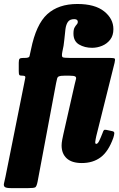

<svg xmlns="http://www.w3.org/2000/svg" viewBox="-57 -818 612 988"><path d="M-29 92.5 67.5 -389Q71 -408 73.2 -418.2Q75.5 -428.5 60 -428.5H58Q44.5 -428.5 42 -432.8Q39.5 -437 39.5 -453.5V-495Q39.5 -511.5 44 -515.8Q48.5 -520 64.5 -520H72Q92.5 -520 94.8 -528.5Q97 -537 102.5 -563.5Q128.5 -692.5 186.2 -745Q244 -797.5 341 -797.5Q431.5 -797.5 479 -759.5Q526.5 -721.5 526.5 -668Q526.5 -635.5 510.2 -614.2Q494 -593 468.8 -582.5Q443.5 -572 417 -572Q378.5 -572 349.8 -589Q321 -606 321 -645.5Q321 -666.5 326.8 -676.5Q332.5 -686.5 338 -692.2Q343.5 -698 343.5 -705Q343.5 -719.5 325 -719.5Q302.5 -719.5 292.8 -705.8Q283 -692 279.8 -668.2Q276.5 -644.5 274 -614Q271.5 -583.5 263.5 -550Q259 -526.5 266 -523.2Q273 -520 301 -520H506.5Q529.5 -520 533.2 -516.5Q537 -513 532.5 -494.5L438.5 -118Q437.5 -113 435.2 -101.8Q433 -90.5 433 -87Q433 -77.5 438 -77.5Q445.5 -77.5 452.8 -91.8Q460 -106 470.5 -133Q474.5 -145.5 478 -148.5Q481.5 -151.5 491 -149.5L521 -143Q532 -141 531.2 -131.5Q530.5 -122 526 -108.5Q501 -38.5 461.2 -8.8Q421.5 21 364 21Q312.5 21 286.2 -3.2Q260 -27.5 260 -69.5Q260 -82 263.2 -99Q266.5 -116 269 -127L327.5 -385Q331.5 -401.5 334 -411Q336.5 -420.5 330 -424.5Q323.5 -428.5 301 -428.5H274Q254 -428.5 246.5 -425.2Q239 -422 237 -413.8Q235 -405.5 231.5 -389.5L136.5 116.5Q131.5 141.5 124.5 145.8Q117.5 150 87.5 150H0Q-26 150 -32.8 143.8Q-39.5 137.5 -36.2 124.5Q-33 111.5 -29 92.5Z"/></svg>

Font: Besley* Condensed Heavy
Style: Italic
Weight: 800
Width: 3
Italic angle: -13°
Designer: Owen Earl
Foundry: indestructible type*
Version: Version 3.000; ttfautohint (v1.8.3)